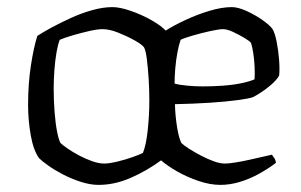

<svg xmlns="http://www.w3.org/2000/svg" viewBox="-20 -520 846 540"><path d="M257 0Q234 0 207.5 -8.5Q181 -17 157 -29.5Q133 -42 115.5 -54.5Q98 -67 90 -75Q74 -97 66.5 -139.5Q59 -182 59 -225Q59 -285 67 -336.5Q75 -388 85 -419Q100 -429 125 -442.5Q150 -456 179.5 -469.5Q209 -483 239.5 -491.5Q270 -500 296 -500Q317 -500 347.5 -489.5Q378 -479 405.5 -463.5Q433 -448 446 -434Q468 -448 501 -463.5Q534 -479 569 -489.5Q604 -500 632 -500Q649 -500 672.5 -489.5Q696 -479 717 -464.5Q738 -450 746 -439Q753 -428 758 -403Q763 -378 765 -351Q767 -324 765 -307Q757 -294 742.5 -281.5Q728 -269 714 -260Q700 -251 692 -247Q682 -243 649 -238.5Q616 -234 569.5 -231Q523 -228 472 -227Q473 -193 478 -162.5Q483 -132 490 -118Q497 -111 512 -101.5Q527 -92 545 -82.5Q563 -73 581 -66.5Q599 -60 612 -60Q623 -60 642 -63Q661 -66 681 -70.5Q701 -75 718.5 -79Q736 -83 745 -85Q747 -81 751 -76Q755 -71 756 -62Q735 -46 709 -31.5Q683 -17 655 -8.5Q627 0 600 0Q571 0 538.5 -11Q506 -22 478 -38Q450 -54 433 -69Q392 -39 347 -19.5Q302 0 257 0ZM273 -60Q287 -60 310 -65.5Q333 -71 354 -78.5Q375 -86 382 -90Q391 -112 395.5 -154Q400 -196 400 -237Q400 -269 398 -299.5Q396 -330 393 -354Q390 -378 385 -387Q379 -395 358.5 -406.5Q338 -418 313 -428Q288 -438 268 -438Q254 -438 230 -432.5Q206 -427 182.5 -420Q159 -413 148 -408Q143 -396 139 -373Q135 -350 133 -323Q131 -296 131 -271Q131 -237 133.5 -205Q136 -173 140.5 -150Q145 -127 150 -118Q156 -112 170.5 -102Q185 -92 203 -82.5Q221 -73 239.5 -66.5Q258 -60 273 -60ZM550 -277Q578 -277 606.5 -279Q635 -281 659 -286Q683 -291 696 -297Q697 -313 696 -333.5Q695 -354 692 -372.5Q689 -391 686 -399Q683 -404 668 -413Q653 -422 636 -430Q619 -438 607 -438Q596 -438 571 -432.5Q546 -427 522 -420Q498 -413 488 -408Q483 -394 479 -372.5Q475 -351 473 -328Q471 -305 471 -285Q485 -281 507.5 -279Q530 -277 550 -277Z"/></svg>

Font: Texturina 12pt ExtraLight
Style: Regular
Weight: 250
Designer: Guillermo Torres Carreño
Foundry: Omnibus-Type
Version: Version 1.002